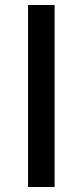

<svg xmlns="http://www.w3.org/2000/svg" viewBox="-20 -749 318 769"><path d="M198.7 -729V0H92.3V-729Z"/></svg>

Font: SolaimanLipi
Style: Bold
Weight: 700
Designer: Solaiman Karim
Foundry: Al Mamun Sumon
Version: Version 2.000